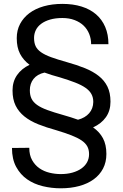

<svg xmlns="http://www.w3.org/2000/svg" viewBox="-20 -741 640 1002"><path d="M556.6 -210.4Q556.6 -163.1 532.7 -129.4Q508.8 -95.7 465.8 -76.2Q499.5 -52.7 517.3 -19.5Q535.2 13.7 535.2 62.5Q535.2 105.5 517.8 138.7Q500.5 171.9 469 194.8Q437.5 217.8 393.8 229.7Q350.1 241.7 296.9 241.7Q249 241.7 203.4 230.7Q157.7 219.7 122.1 195.1Q86.4 170.4 64.5 130.1Q42.5 89.8 42.5 31.2L132.8 30.3Q132.8 68.4 147.5 94.5Q162.1 120.6 185.5 137Q209 153.3 238.3 160.4Q267.6 167.5 296.9 167.5Q331.1 167.5 358.4 159.7Q385.7 151.9 405 138.2Q424.3 124.5 434.6 105.5Q444.8 86.4 444.8 63.5Q444.8 40 435.5 22.9Q426.3 5.9 405.8 -8.1Q385.3 -22 352.8 -34.7Q320.3 -47.4 273.4 -61.5Q221.7 -75.7 179.4 -92.5Q137.2 -109.4 107.4 -133.3Q77.6 -157.2 61.5 -189.9Q45.4 -222.7 45.4 -269Q45.4 -314.9 68.8 -348.9Q92.3 -382.8 134.3 -402.8Q102.1 -426.8 84.7 -460Q67.4 -493.2 67.4 -542Q67.4 -583 84.7 -616Q102.1 -648.9 133.3 -672.4Q164.6 -695.8 208.5 -708.3Q252.4 -720.7 305.7 -720.7Q361.3 -720.7 405.8 -706.8Q450.2 -692.9 481.2 -666.3Q512.2 -639.6 529.1 -600.3Q545.9 -561 545.9 -510.3H455.6Q455.6 -538.6 445.6 -563.7Q435.5 -588.9 416.5 -607.2Q397.5 -625.5 369.4 -636.2Q341.3 -647 305.7 -647Q269 -647 241.5 -638.9Q213.9 -630.9 195.1 -616.9Q176.3 -603 167 -584Q157.7 -564.9 157.7 -543Q157.7 -517.6 166 -500Q174.3 -482.4 194.1 -468.5Q213.9 -454.6 246.6 -442.6Q279.3 -430.7 328.1 -417Q380.9 -402.3 423.1 -385.3Q465.3 -368.2 495.1 -344.7Q524.9 -321.3 540.8 -288.8Q556.6 -256.3 556.6 -210.4ZM292 -337.4Q270 -343.3 250.2 -349.4Q230.5 -355.5 212.4 -362.3Q174.3 -353.5 155 -329.1Q135.7 -304.7 135.7 -270Q135.7 -244.1 144.5 -226.1Q153.3 -208 173.3 -193.6Q193.4 -179.2 226.6 -167Q259.8 -154.8 308.6 -141.1Q330.1 -134.8 349.6 -128.9Q369.1 -123 387.2 -116.2Q424.3 -126 445.3 -150.1Q466.3 -174.3 466.8 -209Q466.8 -232.4 457 -250.2Q447.3 -268.1 426.3 -282.7Q405.3 -297.4 372.1 -310.3Q338.9 -323.2 292 -337.4Z"/></svg>

Font: Roboto Mono
Style: Regular
Weight: 400
Designer: Google
Version: Version 2.000985; 2015; ttfautohint (v1.3)